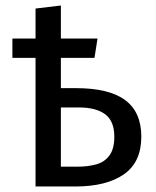

<svg xmlns="http://www.w3.org/2000/svg" viewBox="-20 -677 568 697"><path d="M323 -467H25V-537H109H334ZM201 -657V-72H263Q300 -72 330 -80.5Q360 -89 377.5 -113Q395 -137 395 -181Q395 -237 362 -262Q329 -287 265 -287H185V-357H256Q376 -357 434.5 -313.5Q493 -270 493 -181Q493 -88 429.5 -44Q366 0 253 0H109V-646Z"/></svg>

Font: Fira Sans Variable
Style: Regular
Weight: 400
Designer: Carrois Corporate & Edenspiekermann AG
Foundry: Carrois Corporate GbR & Edenspiekermann AG
Version: Version 4.202